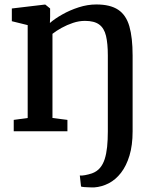

<svg xmlns="http://www.w3.org/2000/svg" viewBox="-20 -588 694 860"><path d="M401.5 251.5Q394.5 251.5 381.8 251.2Q369 251 357.8 250Q346.5 249 343 247.5L337.5 198Q345 199.5 361 196.5Q377 193.5 392 188.5Q414 180.5 427.8 164.2Q441.5 148 449 124.5Q456.5 101 459.8 70Q463 39 463 1V-339.5Q463 -393 454.8 -427.5Q446.5 -462 424.2 -478.2Q402 -494.5 360.5 -494.5Q334 -494.5 307 -485.5Q280 -476.5 256 -463.2Q232 -450 215 -436.5V-59.5L282 -51V0H41.5V-51L104 -59.5V-475.5L33 -493V-550L180.5 -567.5H183L204.5 -550V-512.5L203.5 -485Q225 -504 259 -523.2Q293 -542.5 332.5 -555.2Q372 -568 411.5 -568Q474 -568 509.5 -544.2Q545 -520.5 559.5 -470Q574 -419.5 574 -339.5V0.5Q574 62.5 560 108.8Q546 155 522 186Q498 217 467 233Q436 249 401.5 251.5Z"/></svg>

Font: Merriweather Medium
Style: Regular
Weight: 500
Version: Version 2.100